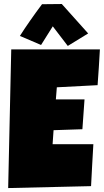

<svg xmlns="http://www.w3.org/2000/svg" viewBox="-20 -955 527 975"><path d="M487.3 -704.1Q484.4 -658.2 481.9 -613.3Q479.5 -568.4 475.6 -522.5L268.6 -511.7L263.7 -450.2H409.2L398.4 -298.8L252 -293.9L247.1 -222.7H368.2H454.1Q451.2 -168.9 448 -116Q444.8 -63 442.4 -9.8L21.5 0L37.1 -704.1ZM324.2 -721.7 248 -821.3 188.5 -726.6 81.1 -772.5Q90.3 -787.6 104 -807.9Q117.7 -828.1 132.8 -849.9Q147.9 -871.6 163.6 -893.3Q179.2 -915 193.4 -933.6L293.9 -934.6L427.7 -785.2Z"/></svg>

Font: Luckiest Guy RUS-BEL-UKR
Style: Regular
Weight: 400
Designer: Astigmatic (AOETI)
Foundry: Astigmatic (AOETI)
Version: Version 1.00 March 11, 2019, initial release